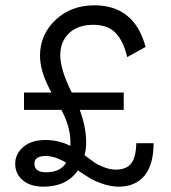

<svg xmlns="http://www.w3.org/2000/svg" viewBox="-20 -690 640 720"><path d="M491 -153H556Q556 -73 522 -31.5Q488 10 425 10Q397 10 367 0Q337 -10 319.5 -20.5Q302 -31 272 -51Q230 10 143 10Q94 10 65.5 -14Q37 -38 37 -76Q37 -113 67.5 -139Q98 -165 150 -165Q200 -165 244 -143V-158Q244 -215 210 -278H70V-343H173Q130 -420 130 -481Q130 -560 188 -615Q246 -670 334 -670Q484 -670 526 -514L457 -476Q443 -536 413.5 -566.5Q384 -597 330 -597Q272 -597 239 -565.5Q206 -534 206 -483Q206 -429 249 -343H444V-278H279Q304 -211 303 -153Q303 -130 297 -108Q324 -88 334.5 -80.5Q345 -73 368.5 -63.5Q392 -54 414 -54Q454 -54 472 -77Q490 -100 491 -153ZM153 -44Q207 -44 228 -80Q186 -105 151 -105Q109 -105 109 -76Q109 -44 153 -44Z"/></svg>

Font: Elaine Sans
Style: Regular
Weight: 400
Designer: Wei Huang
Foundry: Wei Huang
Version: Version 2.001;December 24, 2019;FontCreator 12.0.0.2547 64-b